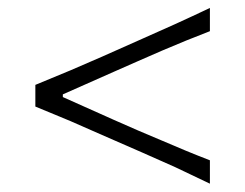

<svg xmlns="http://www.w3.org/2000/svg" viewBox="-20 -532 604 473"><path d="M497.1 -79.5V-137.1C458.6 -151.9 419.5 -168.1 380 -185.2C340 -201.9 300 -219 260.5 -236.7L134.8 -292.9V-299.5L260.5 -355.2C300 -372.9 340 -390 380 -407.6C420 -424.8 459 -440.5 497.1 -455.2V-512.4C468.1 -498.6 439 -485.2 411 -472.4C382.4 -459.5 355.7 -447.6 331 -436.7L231.4 -392.4C207.6 -381.9 181.4 -370.5 153.3 -358.6C125.2 -346.7 96.2 -334.8 67.1 -322.9V-269.5C96.2 -257.6 125.2 -245.7 153.3 -233.8C181.4 -221.4 207.1 -210 231.4 -199.5L330.5 -156.2C355.7 -145.2 382.4 -133.3 411 -120.5C439 -107.1 468.1 -93.3 497.1 -79.5Z"/></svg>

Font: Pinar Light
Style: Regular
Weight: 300
Designer: Amin Abedi
Version: Version 2.00;September 9, 2021;FontCreator 13.0.0.2683 64-bi